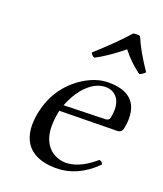

<svg xmlns="http://www.w3.org/2000/svg" viewBox="-126 -741 710 835"><g transform="rotate(20 229.0 -323.5)"><path d="M378.4 -655.8Q403.3 -595.2 457.5 -516.1Q443.8 -502 431.2 -499Q380.4 -536.6 345.7 -582Q277.3 -526.4 224.1 -499Q211.9 -502.9 205.6 -516.1Q299.3 -600.6 346.7 -655.8Q364.3 -659.2 378.4 -655.8ZM168.9 -258.8 363.3 -264.2Q377 -266.1 379.9 -276.9Q397.5 -359.9 349.1 -387.7Q333.5 -396 314.9 -396Q262.7 -396 216.3 -341.8Q187.5 -307.1 168.9 -258.8ZM397 -88.9Q411.6 -85.9 413.6 -73.2Q332 9.3 229 9.8Q129.4 8.8 90.8 -50.8Q57.6 -104 76.2 -192.9Q101.6 -311.5 198.7 -377.9Q260.3 -418.9 319.8 -418.9Q455.1 -418.9 456.1 -302.7Q456.1 -278.3 450.2 -251Q445.3 -235.4 428.7 -233.9L159.7 -230Q142.1 -145 161.6 -96.2Q183.6 -41.5 240.2 -29.3Q251 -26.9 260.7 -26.9Q320.8 -26.9 385.7 -79.6Q391.6 -84.5 397 -88.9Z"/></g></svg>

Font: Linux Libertine Display Slanted O
Style: Slanted
Weight: 400
Designer: Philipp H. Poll
Foundry: Philipp H. Poll
Version: Version 5.0.9